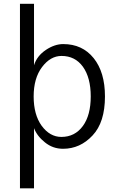

<svg xmlns="http://www.w3.org/2000/svg" viewBox="-20 -779 625 1028"><path d="M160.2 -262.7Q160.2 -165 203.1 -105.5Q247.1 -45.9 308.6 -45.9Q380.9 -45.9 423.8 -104.5Q465.8 -162.1 465.8 -262.7Q465.8 -363.3 423.8 -421.9Q381.8 -479.5 309.6 -479.5Q250 -479.5 205.1 -419.9Q160.2 -360.4 160.2 -262.7ZM86.9 229.5Q86.9 -17.6 86.9 -758.8Q105.5 -758.8 162.1 -758.8Q162.1 -676.8 162.1 -429.7Q177.7 -479.5 225.6 -511.7Q272.5 -543 318.4 -543Q420.9 -543 481.4 -467.8Q542 -392.6 542 -262.7Q542 -124 475.6 -53.7Q409.2 17.6 317.4 17.6Q262.7 17.6 220.7 -16.6Q178.7 -49.8 162.1 -92.8Q162.1 14.6 162.1 229.5Q143.6 229.5 86.9 229.5Z"/></svg>

Font: Gothic A1
Style: Regular
Weight: 400
Designer: HanYang I&C Co.,Ltd.
Version: Version 2.50